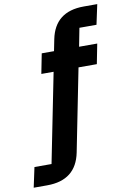

<svg xmlns="http://www.w3.org/2000/svg" viewBox="-188 -801 725 1063"><g transform="rotate(-10 174.5 -270.0)"><path d="M273 -413H376L398 -525H296L316 -628H412L436 -740H360C251 -740 188 -689 168 -590L155 -525H86L64 -413H133L33 88H-63L-87 200H-11C98 200 161 149 181 50Z"/></g></svg>

Font: LVC Sans
Style: Bold Italic
Weight: 700
Italic angle: -11.31°
Designer: Mike Abbink, Paul van der Laan, Pieter van Rosmalen
Foundry: Bold Monday
Version: Version 3.0